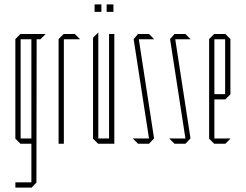

<svg xmlns="http://www.w3.org/2000/svg" viewBox="-20 -655 1120 875"><path d="M74 -476V-500H187V-499L164 -476ZM50 200V177V176H123V200ZM73 0 50 -23V-24H123V0ZM50 -24V-477L73 -500H74V-24ZM123 200V-476H147L146 177L124 200Z M247 0V-477L270 -500H271V0ZM271 -476V-500H321L344 -477V-476Z M477 0V-500H501V0H478ZM427 0 404 -23V-24H477V0ZM404 -24V-483L427 -506H428V-24ZM466 -601V-635H497V-601ZM411 -601V-635H442V-601Z M612 -476 609 -500H659L682 -477V-476ZM659 -24 589 -477 609 -500 682 -25V-24ZM609 0 586 -23V-24H682L659 0Z M778 -476 775 -500H825L848 -477V-476ZM825 -24 755 -477 775 -500 848 -25V-24ZM775 0 752 -23V-24H848L825 0Z M956 0 933 -23V-24H1030V-23L1007 0ZM933 -24V-477L956 -500H957V-24ZM957 -202V-226H1006V-202ZM957 -476V-500H1007L1030 -477V-476ZM1006 -202V-476H1030V-225L1007 -202Z"/></svg>

Font: Foldit Thin
Style: Regular
Weight: 100
Designer: Sophia Tai
Foundry: Sophia Tai
Version: Version 1.003